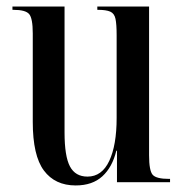

<svg xmlns="http://www.w3.org/2000/svg" viewBox="-20 -556 560 586"><path d="M211 10Q148 10 114 -35.5Q80 -81 80 -184V-454Q80 -500 69 -513Q58 -526 21 -526H18V-536H177V-152Q177 -79 193.5 -48Q210 -17 247 -17Q291 -17 313.5 -65Q336 -113 336 -196V-449Q336 -482 332.5 -498.5Q329 -515 316.5 -520.5Q304 -526 279 -526H277V-536H435V-82Q435 -35 446 -22.5Q457 -10 496 -10H499V0H337V-96H335Q323 -46 292.5 -18Q262 10 211 10Z"/></svg>

Font: Noto Serif Display ExtraCondensed Medium
Style: Regular
Weight: 500
Width: 2
Designer: Monotype Design Team
Foundry: Monotype Imaging Inc.
Version: Version 2.009